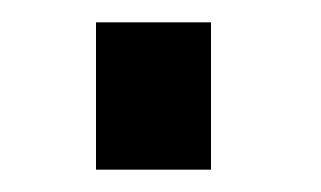

<svg xmlns="http://www.w3.org/2000/svg" viewBox="-20 -384 288 172"><path d="M66 -232V-364H169V-232Z"/></svg>

Font: TypoPRO Titillium Text
Style: 600 wt
Weight: 600
Designer: Accademia di Belle Arti di Urbino and others
Foundry: Accademia di Belle Arti di Urbino and others.
Version: Version 25.000